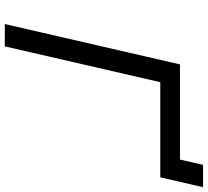

<svg xmlns="http://www.w3.org/2000/svg" viewBox="-53 -812 865 799"><g transform="rotate(90 379.5 -412.5)"><path d="M173 0H80L248 -729H644L666 -825H759L718 -647H322Z"/></g></svg>

Font: Miedinger
Style: Italic
Weight: 400
Italic angle: -13°
Version: Version 001.000